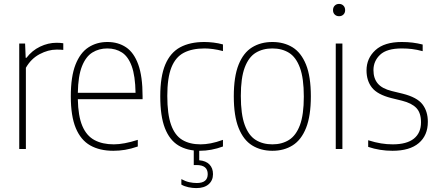

<svg xmlns="http://www.w3.org/2000/svg" viewBox="-20 -763 2246 983"><path d="M78.5 0V-540H108.5L111.5 -467H115.5Q144 -504.5 185.2 -524.2Q226.5 -544 269.5 -544Q288.5 -544 304 -541.5V-507.5Q295 -508.5 287.2 -508.8Q279.5 -509 269 -509Q227 -509 183 -485.8Q139 -462.5 112.5 -416V0Z M560.5 9Q490.5 9 442 -18.5Q393.5 -46 368 -107.2Q342.5 -168.5 342.5 -270Q342.5 -371 366.5 -432Q390.5 -493 432.8 -520.5Q475 -548 530 -548Q585 -548 625.5 -520.8Q666 -493.5 688 -432.5Q710 -371.5 710 -270V-255H378.5Q380 -169 401.5 -118.2Q423 -67.5 463.8 -45.8Q504.5 -24 562.5 -24Q614 -24 685.5 -47V-13Q651 -1 620.5 4Q590 9 560.5 9ZM529.5 -515Q486.5 -515 453 -494.2Q419.5 -473.5 399.8 -424Q380 -374.5 378.5 -288H674Q672.5 -374.5 654.5 -424Q636.5 -473.5 604.5 -494.2Q572.5 -515 529.5 -515Z M1003 9Q938.5 9 893.2 -18.5Q848 -46 824.2 -107.2Q800.5 -168.5 800.5 -270Q800.5 -371.5 826.2 -432.5Q852 -493.5 902.2 -520.8Q952.5 -548 1026 -548Q1048.5 -548 1073.2 -545Q1098 -542 1121.5 -535.5V-501.5Q1095.5 -508.5 1071 -511.8Q1046.5 -515 1027.5 -515Q963.5 -515 921 -492.8Q878.5 -470.5 857.5 -417.5Q836.5 -364.5 836.5 -272Q836.5 -178.5 855.8 -124.2Q875 -70 913 -47Q951 -24 1007 -24Q1031 -24 1059 -29.2Q1087 -34.5 1121.5 -47V-13Q1061.5 9 1003 9ZM985 200Q965.5 200 944.5 195.5Q923.5 191 908.5 182V154Q929.5 165.5 949.2 169.8Q969 174 987.5 174Q1043.5 174 1043.5 128.5Q1043.5 82 986.5 82H972V-10H1000V57.5Q1034.5 60.5 1052.5 79.2Q1070.5 98 1070.5 128.5Q1070.5 161 1048 180.5Q1025.5 200 985 200Z M1374.5 9Q1315.5 9 1271 -18.5Q1226.5 -46 1201.8 -107.5Q1177 -169 1177 -270Q1177 -370.5 1201.5 -431.8Q1226 -493 1270.5 -520.5Q1315 -548 1374.5 -548Q1433.5 -548 1477.8 -520.8Q1522 -493.5 1546.8 -432.2Q1571.5 -371 1571.5 -270Q1571.5 -169.5 1547 -108Q1522.5 -46.5 1478.2 -18.8Q1434 9 1374.5 9ZM1374.5 -24Q1423.5 -24 1459.5 -46.5Q1495.5 -69 1515.5 -122.2Q1535.5 -175.5 1535.5 -268.5Q1535.5 -362.5 1515.5 -416.5Q1495.5 -470.5 1459.5 -492.8Q1423.5 -515 1374.5 -515Q1325.5 -515 1289.2 -492.8Q1253 -470.5 1233 -417.5Q1213 -364.5 1213 -272Q1213 -177.5 1233 -123.2Q1253 -69 1289.2 -46.5Q1325.5 -24 1374.5 -24Z M1699 0V-540H1733V0ZM1716 -680Q1702.5 -680 1693.8 -688.5Q1685 -697 1685 -711Q1685 -725.5 1693.8 -734.2Q1702.5 -743 1716 -743Q1729.5 -743 1738.2 -734.2Q1747 -725.5 1747 -711Q1747 -697 1738.2 -688.5Q1729.5 -680 1716 -680Z M1989.5 9Q1924.5 9 1865 -11V-45Q1901.5 -33.5 1931 -28.8Q1960.5 -24 1990.5 -24Q2062.5 -24 2099 -53.2Q2135.5 -82.5 2135.5 -137Q2135.5 -185 2111.8 -210Q2088 -235 2038 -247.5L1983 -261Q1912.5 -279 1884.5 -314.2Q1856.5 -349.5 1856.5 -402.5Q1856.5 -464.5 1902 -506.2Q1947.5 -548 2037 -548Q2066.5 -548 2092.5 -544.8Q2118.5 -541.5 2144 -535V-501Q2114 -509 2089.2 -512Q2064.5 -515 2037 -515Q1960.5 -515 1926.2 -482.8Q1892 -450.5 1892 -404Q1892 -362 1913.8 -335.8Q1935.5 -309.5 1985.5 -297L2041 -283.5Q2115 -265 2142.8 -229Q2170.5 -193 2170.5 -139.5Q2170.5 -70 2124.2 -30.5Q2078 9 1989.5 9Z"/></svg>

Font: Encode Sans SemiCondensed SemiCondensed Thin
Style: Regular
Weight: 100
Width: 4
Designer: Multiple Designers
Foundry: Impallari Type
Version: Version 3.000; ttfautohint (v1.8.3) -l 8 -r 50 -G 200 -x 14 